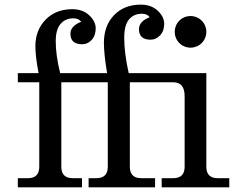

<svg xmlns="http://www.w3.org/2000/svg" viewBox="-20 -801 1025 821"><path d="M794.9 -597.2Q781.2 -597.2 768.8 -602.3Q756.3 -607.4 746.8 -616.9Q737.3 -626.5 732.2 -638.9Q727.1 -651.4 727.1 -665Q727.1 -678.2 732.2 -690.7Q737.3 -703.1 746.8 -712.6Q756.3 -722.2 768.8 -727.3Q781.2 -732.4 794.9 -732.4Q808.1 -732.4 820.6 -727.3Q833 -722.2 842.5 -712.6Q852.1 -703.1 857.2 -690.7Q862.3 -678.2 862.3 -665Q862.3 -651.4 857.2 -638.9Q852.1 -626.5 842.5 -616.9Q833 -607.4 820.6 -602.3Q808.1 -597.2 794.9 -597.2ZM535.2 -449.2V-87.9Q535.2 -39.1 584 -39.1H643.1V0H358.9V-39.1H392.1Q440.9 -39.1 440.9 -87.9V-449.2H242.2V-87.9Q242.2 -39.1 291 -39.1H330.6V0H56.2V-39.1H99.1Q147.9 -39.1 147.9 -87.9V-449.2H56.2V-488.3H145Q131.3 -559.6 131.3 -603.5Q131.3 -671.9 174.8 -716.8Q218.3 -761.7 289.1 -761.7Q333.5 -761.7 361.3 -735.8Q389.2 -710 389.2 -679.7Q389.2 -648.9 372.1 -630.4Q355 -611.8 331.5 -611.8Q281.2 -611.8 281.2 -656.7Q281.2 -689.9 327.1 -708Q316.4 -722.7 293.9 -722.7Q259.3 -722.7 238.8 -698.5Q218.3 -674.3 218.3 -625Q218.3 -564 237.3 -488.3H438Q424.3 -569.3 424.3 -618.2Q424.3 -691.4 467.8 -736.3Q511.2 -781.2 582 -781.2Q626.5 -781.2 654.3 -755.4Q682.1 -729.5 682.1 -699.2Q682.1 -668.5 664.6 -649.9Q647 -631.3 624 -631.3Q574.2 -631.3 574.2 -676.3Q574.2 -709.5 620.1 -727.5Q609.4 -742.2 586.9 -742.2Q552.2 -742.2 531.7 -718Q511.2 -693.8 511.2 -639.6Q511.2 -573.7 530.3 -488.3H862.3V-87.9Q862.3 -39.1 911.1 -39.1H960.4V0H671.4V-39.1H720.7Q769.5 -39.1 769.5 -87.9V-390.1Q769.5 -449.2 720.7 -449.2Z"/></svg>

Font: Munson
Style: Regular
Weight: 400
Designer: Paul James MIller
Foundry: High-Logic / Made with FontCreator
Version: Version 2.10;May 5, 2019;FontCreator 11.5.0.2430 64-bit